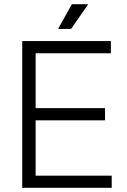

<svg xmlns="http://www.w3.org/2000/svg" viewBox="-20 -896 607 916"><path d="M86 0H513V-58H150V-322H481V-380H150V-642H509V-700H86ZM257 -758H319L401 -876H323Z"/></svg>

Font: Meta Space Light
Style: Regular
Weight: 300
Designer: Meta Pool / Florian Karsten
Foundry: Meta Pool / Florian Karsten
Version: Version 2.000;Glyphs 3.1.1 (3137)